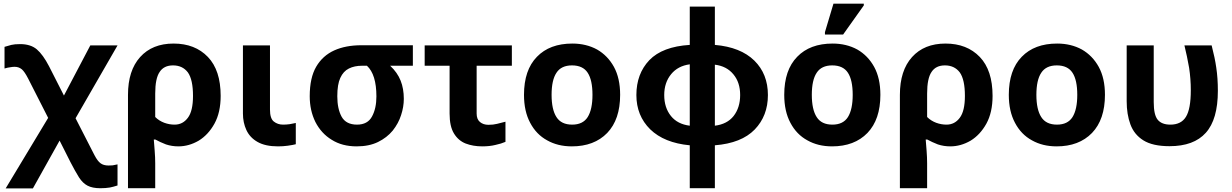

<svg xmlns="http://www.w3.org/2000/svg" viewBox="-20 -796 6784 1057"><path d="M11.2 241.2 245.1 -147 134.8 -363.8Q115.7 -400.9 100.6 -414.1Q83.5 -428.2 61 -428.2Q48.8 -428.2 36.6 -425.8Q22.9 -424.3 4.9 -418.9V-538.1Q12.7 -540.5 42.5 -548.8Q60.5 -553.2 90.8 -553.2Q148.4 -553.2 182.6 -524.4Q216.8 -495.1 250 -431.2L332 -270L477.1 -545.9H627L396 -145L500 58.1Q517.1 90.8 533.2 102.5Q549.3 115.2 578.1 115.2Q585.4 115.2 600.1 114.3Q607.9 113.3 627 108.9V225.1Q602.5 232.9 585 236.3Q562.5 240.2 532.2 240.2Q488.8 240.2 461.9 226.1Q435.5 212.4 415 180.7Q392.6 144.5 368.2 97.2L308.1 -22L161.1 241.2Z M684.6 240.2V-273.9Q684.6 -407.7 751.5 -481.9Q818.4 -556.2 935.5 -556.2Q1053.7 -556.2 1124.5 -482.4Q1194.8 -409.2 1194.8 -268.1Q1194.8 -177.2 1160.6 -115.2Q1126.5 -53.7 1073.7 -21.5Q1019.5 9.8 962.4 9.8Q925.8 9.8 893.6 -1Q860.8 -13.7 835.4 -27.8H826.7Q827.6 -18.6 831.5 33.2Q834.5 70.3 834.5 103V240.2ZM941.4 -109.9Q986.3 -109.9 1014.2 -147.5Q1042.5 -184.6 1042.5 -268.1Q1042.5 -357.9 1014.2 -397.5Q984.9 -436 932.6 -436Q882.3 -436 858.9 -399.9Q834.5 -364.7 834.5 -280.8V-151.9Q855.5 -130.9 884.3 -120.1Q912.1 -109.9 941.4 -109.9Z M1510.3 9.8Q1440.9 9.8 1397.9 -14.6Q1355.5 -38.6 1336.4 -80.1Q1317.4 -121.1 1317.4 -170.9V-545.9H1466.3V-192.9Q1466.3 -143.6 1487.3 -127Q1508.8 -109.9 1538.1 -109.9Q1556.2 -109.9 1574.2 -112.3Q1579.1 -113.3 1584.5 -114.3Q1589.8 -115.2 1596.9 -116.7Q1604 -118.2 1608.4 -119.1V-2Q1593.8 2 1563.5 6.3Q1537.6 9.8 1510.3 9.8Z M1943.4 9.8Q1863.3 9.8 1806.2 -26.4Q1749 -61 1716.3 -124.5Q1685.1 -188 1685.1 -266.1Q1685.1 -367.7 1720.7 -428.7Q1756.3 -489.7 1820.3 -518.6Q1883.3 -546.9 1969.2 -546.9H2252.9V-434.1H2127.9Q2168 -396.5 2185.5 -352.1Q2203.1 -308.1 2203.1 -252Q2203.1 -207.5 2188 -162.1Q2173.8 -117.2 2142.1 -77.1Q2109.9 -38.1 2061 -14.2Q2011.7 9.8 1943.4 9.8ZM1945.3 -109.9Q2004.4 -109.9 2028.3 -155.3Q2052.2 -199.7 2052.2 -265.1Q2052.2 -386.2 2000 -434.1H1973.1Q1931.6 -434.1 1900.9 -418.9Q1870.1 -403.8 1853.5 -367.2Q1836.9 -332 1836.9 -266.1Q1836.9 -196.8 1860.8 -153.3Q1885.3 -109.9 1945.3 -109.9Z M2634.8 9.8Q2584.5 9.8 2543.5 -5.9Q2502.9 -22 2479 -61.5Q2455.1 -100.6 2455.1 -170.9V-434.1H2317.9V-545.9H2797.9V-434.1H2604V-170.9Q2604 -139.6 2622.1 -124.5Q2640.6 -108.9 2668.9 -108.9Q2695.8 -108.9 2716.8 -114.3Q2733.4 -117.7 2762.7 -126V-15.1Q2739.7 -4.9 2707 2Q2675.3 9.8 2634.8 9.8Z M3394 -273.9Q3394 -138.2 3322.8 -64Q3251 9.8 3127.9 9.8Q3050.8 9.8 2992.2 -23.4Q2932.6 -55.7 2898.9 -119.6Q2864.7 -183.1 2864.7 -273.9Q2864.7 -410.6 2936 -483.4Q3006.3 -556.2 3130.9 -556.2Q3207 -556.2 3267.1 -523.4Q3325.7 -489.7 3359.9 -427.7Q3394 -365.2 3394 -273.9ZM3016.6 -273.9Q3016.6 -192.9 3043.5 -151.4Q3069.8 -109.9 3129.9 -109.9Q3189 -109.9 3215.3 -151.4Q3241.7 -193.4 3241.7 -273.9Q3241.7 -355.5 3215.3 -395.5Q3189 -436 3128.9 -436Q3069.8 -436 3043.5 -395.5Q3016.6 -355.5 3016.6 -273.9Z M3777.3 240.2V3.9Q3636.7 -9.3 3559.6 -84Q3483.4 -159.2 3483.4 -272.9Q3483.4 -389.6 3554.7 -464.8Q3627 -539.6 3777.3 -548.8V-759.8H3915.5V-548.8Q4057.1 -536.6 4132.8 -462.4Q4207.5 -388.7 4207.5 -272.9Q4207.5 -158.2 4134.8 -83Q4062 -7.8 3915.5 3.9V240.2ZM3777.3 -104V-441.9Q3711.9 -433.1 3674.8 -387.7Q3636.7 -341.3 3636.7 -272.9Q3636.7 -203.1 3673.8 -157.2Q3710 -112.3 3777.3 -104ZM3915.5 -104Q3982.9 -112.3 4018.6 -157.2Q4054.7 -203.6 4054.7 -272.9Q4054.7 -342.3 4017.6 -386.7Q3980.5 -432.1 3915.5 -439.9Z M4826.7 -273.9Q4826.7 -138.2 4755.4 -64Q4683.6 9.8 4560.5 9.8Q4483.4 9.8 4424.8 -23.4Q4365.2 -55.7 4331.5 -119.6Q4297.4 -183.1 4297.4 -273.9Q4297.4 -410.6 4368.7 -483.4Q4439 -556.2 4563.5 -556.2Q4639.6 -556.2 4699.7 -523.4Q4758.3 -489.7 4792.5 -427.7Q4826.7 -365.2 4826.7 -273.9ZM4449.2 -273.9Q4449.2 -192.9 4476.1 -151.4Q4502.4 -109.9 4562.5 -109.9Q4621.6 -109.9 4647.9 -151.4Q4674.3 -193.4 4674.3 -273.9Q4674.3 -355.5 4647.9 -395.5Q4621.6 -436 4561.5 -436Q4502.4 -436 4476.1 -395.5Q4449.2 -355.5 4449.2 -273.9ZM4521.5 -606V-619.1L4568.4 -775.9H4735.4V-766.1L4621.6 -606Z M4934.1 240.2V-273.9Q4934.1 -407.7 5001 -481.9Q5067.9 -556.2 5185.1 -556.2Q5303.2 -556.2 5374 -482.4Q5444.3 -409.2 5444.3 -268.1Q5444.3 -177.2 5410.2 -115.2Q5376 -53.7 5323.2 -21.5Q5269 9.8 5211.9 9.8Q5175.3 9.8 5143.1 -1Q5110.4 -13.7 5085 -27.8H5076.2Q5077.1 -18.6 5081.1 33.2Q5084 70.3 5084 103V240.2ZM5190.9 -109.9Q5235.8 -109.9 5263.7 -147.5Q5292 -184.6 5292 -268.1Q5292 -357.9 5263.7 -397.5Q5234.4 -436 5182.1 -436Q5131.8 -436 5108.4 -399.9Q5084 -364.7 5084 -280.8V-151.9Q5105 -130.9 5133.8 -120.1Q5161.6 -109.9 5190.9 -109.9Z M6063 -273.9Q6063 -138.2 5991.7 -64Q5919.9 9.8 5796.9 9.8Q5719.7 9.8 5661.1 -23.4Q5601.6 -55.7 5567.9 -119.6Q5533.7 -183.1 5533.7 -273.9Q5533.7 -410.6 5605 -483.4Q5675.3 -556.2 5799.8 -556.2Q5876 -556.2 5936 -523.4Q5994.6 -489.7 6028.8 -427.7Q6063 -365.2 6063 -273.9ZM5685.5 -273.9Q5685.5 -192.9 5712.4 -151.4Q5738.8 -109.9 5798.8 -109.9Q5857.9 -109.9 5884.3 -151.4Q5910.6 -193.4 5910.6 -273.9Q5910.6 -355.5 5884.3 -395.5Q5857.9 -436 5797.9 -436Q5738.8 -436 5712.4 -395.5Q5685.5 -355.5 5685.5 -273.9Z M6418.5 8.8Q6325.7 8.8 6274.4 -23.4Q6223.6 -55.2 6203.1 -111.3Q6182.6 -167 6182.6 -238.8V-545.9H6331.5V-233.9Q6331.5 -163.1 6353.5 -136.7Q6375.5 -109.9 6423.3 -109.9Q6482.4 -109.9 6508.8 -152.8Q6535.6 -195.8 6535.6 -299.8Q6535.6 -361.3 6526.4 -422.4Q6515.1 -486.8 6500.5 -545.9H6650.4Q6668.5 -476.1 6675.8 -423.8Q6684.6 -366.2 6684.6 -295.9Q6684.6 -138.7 6618.2 -64.9Q6552.2 8.8 6418.5 8.8Z"/></svg>

Font: Droid Sans Thai
Style: Bold
Weight: 700
Designer: Steve Matteson
Foundry: Ascender Corporation
Version: Version 1.00